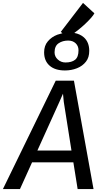

<svg xmlns="http://www.w3.org/2000/svg" viewBox="-61 -1303 705 1323"><path d="M-41 0 323 -747H448.5L583.5 0H474L444.5 -184.5H160L76.5 0ZM386.5 -817.5Q318.5 -817.5 280.8 -850.5Q243 -883.5 243 -942.5Q243 -988 268.5 -1018Q294.5 -1049 334.5 -1064Q351.5 -1070 369 -1074L358 -1083.5L511 -1283L589.5 -1211Q582.5 -1198 565.8 -1179Q549 -1160 527 -1139.2Q505 -1118.5 481.5 -1099.5Q465.5 -1086.5 451 -1076Q490.5 -1069 517 -1045.5Q554 -1012 554 -952.5Q554 -907 531.5 -878.5Q508 -848 469.5 -832.8Q431 -817.5 386.5 -817.5ZM196.5 -265.5H431.5L378.5 -601L373 -657.5L348.5 -601.5ZM390 -872.5Q433 -872.5 456.5 -891.2Q480 -910 480 -956.5Q480 -986 460.2 -1004.8Q440.5 -1023.5 408.5 -1023.5Q370.5 -1023.5 342.8 -1004.8Q315 -986 315 -942Q315 -913 337.5 -892.8Q360 -872.5 390 -872.5Z"/></svg>

Font: Koeln Type Sans
Style: Italic
Weight: 400
Italic angle: -7.5°
Designer: Eben Sorkin
Foundry: Eben Sorkin
Version: Version 2.001